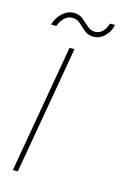

<svg xmlns="http://www.w3.org/2000/svg" viewBox="-105 -701 473 748"><g transform="rotate(15 132.0 -326.5)"><path d="M26 0 116 -517H136L46 0ZM23 -586Q31 -615 52 -634Q73 -653 98 -653Q120 -653 135 -640.5Q150 -628 164 -615.5Q178 -603 195 -603Q212 -603 224.5 -615Q237 -627 244 -649H264Q259 -622 239.5 -602.5Q220 -583 194 -583Q172 -583 157.5 -595.5Q143 -608 129.5 -620.5Q116 -633 97 -633Q80 -633 66.5 -621Q53 -609 44 -586Z"/></g></svg>

Font: DM Sans 11pt Thin
Style: Italic
Weight: 250
Italic angle: -10°
Version: Version 4.004;gftools[0.9.30]